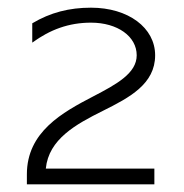

<svg xmlns="http://www.w3.org/2000/svg" viewBox="-20 -804 478 500"><path d="M64 -693C110.7 -727 159.3 -745 217 -745C286 -745 336 -709.3 336 -660C336 -613.1 283.4 -584.5 222.8 -553C142.5 -511.2 50 -460.6 50 -350V-324H382V-365H99.3C106.8 -441.7 178.1 -480.6 248 -515.4C317.4 -550 384 -585.2 384 -660C384 -731.9 313.9 -784 217 -784C160.2 -784 111.2 -771.4 64 -743.3Z"/></svg>

Font: Resamitz
Style: Regular
Weight: 500
Designer: gluk
Foundry: gluk
Version: Version 0.047